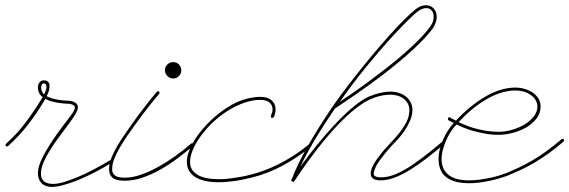

<svg xmlns="http://www.w3.org/2000/svg" viewBox="-20 -700 2197 741"><path d="M178.4 21.5Q152.3 20.2 139.3 5.9Q126.3 -8.5 126.3 -31.2Q126.3 -56 141.9 -87.9Q157.6 -119.8 179 -152.3Q200.5 -184.9 223.3 -214.5Q246.1 -244.1 260.4 -264.3Q263.7 -269.5 266.3 -274.7Q268.9 -279.9 268.9 -284.5Q268.9 -290.4 264.6 -293.3Q260.4 -296.2 254.6 -297.9Q248.7 -299.5 242.5 -299.8Q236.3 -300.1 233.1 -300.1Q231.8 -300.1 223.6 -300.8Q215.5 -301.4 203.8 -303.4Q192.1 -305.3 178.7 -308.9Q165.4 -312.5 154.9 -318.4Q152.3 -314.5 151 -311.8Q121.7 -261.7 86.9 -217.4Q52.1 -173.2 11.1 -136.1Q9.8 -134.8 7.2 -134.8Q1.3 -134.8 1.3 -140.6Q1.3 -143.2 3.3 -145.2Q46.9 -184.2 79.8 -228.5Q112.6 -272.8 140.6 -318.4Q141.9 -320.3 143.2 -322.6Q144.5 -324.9 144.5 -325.5Q134.8 -332.7 130.5 -342.1Q126.3 -351.6 126.3 -361.3Q126.3 -371.1 129.2 -377Q132.2 -382.8 136.1 -385.7Q140 -388.7 143.9 -389.3Q147.8 -390 149.1 -390Q157.6 -390 162.1 -387Q166.7 -384.1 168.6 -379.9Q170.6 -375.7 170.9 -371.7Q171.2 -367.8 171.2 -365.9Q171.2 -350.9 160.2 -328.8Q168 -324.2 178.7 -321Q189.5 -317.7 199.9 -315.8Q210.3 -313.8 219.4 -312.8Q228.5 -311.8 233.7 -311.8Q237.6 -311.8 245.4 -311.2Q253.3 -310.5 261.1 -308.3Q268.9 -306 274.7 -300.5Q280.6 -294.9 280.6 -285.2Q280.6 -275.4 270.2 -258.1Q259.8 -240.9 243.8 -219.4Q227.9 -197.9 209.3 -173.2Q190.8 -148.4 174.8 -123.4Q158.9 -98.3 148.4 -74.2Q138 -50.1 138 -29.9Q138 9.8 185.5 9.8Q201.8 9.8 226.6 2.6Q251.3 -4.6 280.6 -16.9Q309.9 -29.3 342.1 -46.2Q374.3 -63.2 405.6 -82Q406.9 -83.3 408.9 -83.3Q410.8 -83.3 412.4 -81.4Q414.1 -79.4 414.1 -77.5Q414.1 -74.2 411.5 -72.3Q377.6 -51.4 344.1 -34.2Q310.5 -16.9 279.9 -4.6Q249.3 7.8 223.3 14.6Q197.3 21.5 178.4 21.5ZM139.3 -367.2Q138.7 -365.9 138.7 -362.6Q138.7 -355.5 141.9 -347.3Q145.2 -339.2 150.4 -335.9Q155.6 -347 157.6 -353.8Q159.5 -360.7 159.5 -365.2Q159.5 -370.4 156.9 -374.3Q154.3 -378.3 148.4 -378.3Q141.3 -377.6 139.3 -367.2Z M462.2 -2.6Q451.2 -2.6 440.1 -3.9Q429 -5.2 420.2 -10.1Q411.5 -15 406.2 -24.1Q401 -33.2 401 -48.2Q401 -67.7 409.8 -90.2Q418.6 -112.6 432 -135.4Q445.3 -158.2 460.3 -179.7Q475.3 -201.2 487.6 -218.8Q505.2 -244.1 522.5 -266.9Q539.7 -289.7 553.7 -307.3Q567.7 -324.9 576.5 -335.3Q585.3 -345.7 585.3 -345.7Q585.9 -347.7 589.8 -347.7Q595.7 -347.7 595.7 -341.8Q595.7 -340.5 594.4 -337.9Q594.4 -337.9 585.6 -327.5Q576.8 -317.1 562.8 -299.8Q548.8 -282.6 531.6 -259.8Q514.3 -237 496.7 -212.2Q485 -196 470.7 -175.1Q456.4 -154.3 443.4 -132.2Q430.3 -110 421.5 -88.2Q412.8 -66.4 412.8 -48.2Q412.8 -36.5 417.3 -29.6Q421.9 -22.8 429 -19.5Q436.2 -16.3 445 -15.3Q453.8 -14.3 462.2 -14.3Q490.2 -14.3 523.4 -25.7Q556.6 -37.1 590.2 -55.7Q623.7 -74.2 656.6 -97.7Q689.5 -121.1 717.4 -145.8Q720.1 -147.1 721.4 -147.1Q727.2 -147.1 727.2 -141.3Q727.2 -138.7 725.3 -136.7Q696 -112 663.7 -87.9Q631.5 -63.8 597.7 -44.9Q563.8 -26 529.6 -14.3Q495.4 -2.6 462.2 -2.6ZM679.7 -429Q679.7 -416 670.6 -406.6Q661.5 -397.1 648.4 -397.1Q635.4 -397.1 626 -406.6Q616.5 -416 616.5 -429Q616.5 -442.1 626 -451.2Q635.4 -460.3 648.4 -460.3Q661.5 -460.3 670.6 -451.2Q679.7 -442.1 679.7 -429Z M824.2 3.3Q764.3 3.3 732.7 -17.3Q701.2 -37.8 701.2 -74.9Q701.2 -107.4 723 -146.2Q744.8 -184.9 779 -220.7Q813.2 -256.5 854.5 -283.5Q895.8 -310.5 934.9 -319.7Q949.2 -322.9 961.6 -324.5Q974 -326.2 984.4 -326.2Q1013.7 -326.2 1028.6 -312.5Q1043.6 -298.8 1043.6 -278Q1043.6 -266.9 1040 -255.9Q1036.5 -244.8 1031.2 -244.8Q1025.4 -244.8 1025.4 -250Q1025.4 -254.6 1028.6 -261.7Q1031.9 -268.9 1031.9 -277.3Q1031.9 -294.3 1019.9 -304.4Q1007.8 -314.5 983.1 -314.5Q960.3 -314.5 934.2 -307Q908.2 -299.5 881.5 -285.5Q854.8 -271.5 828.5 -251Q802.1 -230.5 778.6 -204.4Q747.4 -169.3 730.5 -135.4Q713.5 -101.6 713.5 -74.9Q713.5 -52.7 725.6 -39.4Q737.6 -26 754.9 -19.2Q772.1 -12.4 791.3 -10.4Q810.5 -8.5 824.9 -8.5Q834 -8.5 839.8 -8.8Q845.7 -9.1 846.4 -9.1Q846.4 -9.1 854.5 -9.8Q862.6 -10.4 876.6 -12.4Q890.6 -14.3 909.5 -17.6Q928.4 -20.8 950.5 -26.7Q971.4 -31.9 997.4 -41.3Q1023.4 -50.8 1052.1 -64.8Q1080.7 -78.8 1111.3 -98.3Q1141.9 -117.8 1172.5 -143.2Q1175.1 -144.5 1176.4 -144.5Q1182.3 -144.5 1182.3 -138.7Q1182.3 -134.8 1180.3 -134.1Q1130.2 -93.1 1072.6 -61.8Q1015 -30.6 953.1 -15Q908.9 -3.9 879.6 -0.7Q850.3 2.6 847 2.6Q845.7 2.6 839.5 2.9Q833.3 3.3 824.2 3.3Z M1103.5 -2.6Q1127 -64.5 1166.7 -134.1Q1206.4 -203.8 1261.1 -285.2L1264.3 -289.7Q1289.1 -325.5 1320 -365.9Q1350.9 -406.2 1383.8 -446.9Q1416.7 -487.6 1449.5 -525.7Q1482.4 -563.8 1511.1 -594.4Q1539.7 -625 1562.5 -645.8Q1585.3 -666.7 1597.7 -673.2Q1610.7 -679.7 1624.3 -679.7Q1642.6 -679.7 1654 -667Q1665.4 -654.3 1665.4 -635.4Q1665.4 -626.3 1663.1 -618.5Q1660.8 -610.7 1658.2 -604.5Q1655.6 -598.3 1653 -594.4Q1650.4 -590.5 1650.4 -590.5Q1596.4 -518.2 1457.7 -411.5Q1430.3 -390.6 1403.3 -371.1Q1376.3 -351.6 1352.2 -335Q1328.1 -318.4 1307.6 -304.7Q1287.1 -291 1272.8 -281.2Q1237 -229.2 1201.8 -171.9Q1166.7 -114.6 1138.7 -56Q1168 -97 1202.1 -139Q1236.3 -181 1270.5 -217.8Q1304.7 -254.6 1337.9 -282.9Q1371.1 -311.2 1398.4 -324.9Q1398.4 -324.9 1406.6 -328.5Q1414.7 -332 1427.1 -335.9Q1439.5 -339.8 1455.1 -343.1Q1470.7 -346.4 1486.3 -346.4Q1503.9 -346.4 1519.5 -341.5Q1535.2 -336.6 1546.5 -327.5Q1557.9 -318.4 1564.8 -305.3Q1571.6 -292.3 1571.6 -276Q1571.6 -254.6 1562.2 -233.4Q1552.7 -212.2 1540.7 -194.7Q1528.6 -177.1 1517.6 -165Q1506.5 -153 1503.9 -150.4Q1496.7 -143.2 1489.6 -135.4Q1483.1 -128.3 1475.3 -119.1Q1467.4 -110 1459.6 -99.6Q1436.8 -71 1429.7 -55Q1422.5 -39.1 1422.5 -31.2Q1422.5 -30.6 1422.2 -28Q1421.9 -25.4 1424.2 -22.8Q1426.4 -20.2 1432.3 -17.9Q1438.2 -15.6 1450.5 -15.6Q1470.7 -15.6 1493.2 -22.8Q1515.6 -29.9 1543.3 -45.9Q1571 -61.8 1606.1 -88.2Q1641.3 -114.6 1686.8 -153Q1689.5 -154.3 1690.8 -154.3Q1696.6 -154.3 1696.6 -148.4Q1696.6 -144.5 1694.7 -143.9Q1658.2 -113.3 1624.7 -87.6Q1591.1 -61.8 1560.5 -43.3Q1529.9 -24.7 1502 -14.3Q1474 -3.9 1448.6 -3.9Q1431 -3.9 1420.9 -10.1Q1410.8 -16.3 1410.8 -31.2Q1410.8 -57.3 1450.5 -106.8Q1464.8 -125 1483.7 -144.5Q1502.6 -164.1 1519.5 -184.9Q1536.5 -205.7 1548.2 -228.2Q1559.9 -250.7 1559.9 -274.7Q1559.9 -289.7 1553.4 -301.1Q1546.9 -312.5 1536.8 -320Q1526.7 -327.5 1513.3 -331.1Q1500 -334.6 1486.3 -334.6Q1470.7 -334.6 1456.1 -331.7Q1441.4 -328.8 1429.7 -324.9Q1418 -321 1410.8 -317.7Q1403.6 -314.5 1403.6 -314.5Q1363.3 -294.3 1314.1 -248Q1265 -201.8 1209.6 -131.5Q1188.8 -104.8 1171.2 -80.7Q1153.6 -56.6 1141 -38.1Q1128.3 -19.5 1121.1 -8.5Q1113.9 2.6 1113.9 2.6ZM1624.3 -668.6Q1619.1 -668.6 1614.6 -667.3Q1610 -666 1602.9 -662.8Q1591.8 -657.6 1561.2 -628.3Q1530.6 -599 1487.6 -551.8Q1444.7 -504.6 1393.6 -442.1Q1342.4 -379.6 1291.7 -307.3Q1313.8 -322.3 1343.1 -342.4Q1372.4 -362.6 1404.9 -386.7Q1437.5 -410.8 1471.7 -437.5Q1505.9 -464.2 1537.4 -491.5Q1569 -518.9 1595.7 -545.9Q1622.4 -572.9 1640.6 -597.7Q1641.3 -598.3 1647.5 -609.4Q1653.6 -620.4 1653.6 -635.4Q1653.6 -639.3 1652.7 -645.2Q1651.7 -651 1648.4 -656.2Q1645.2 -661.5 1639.6 -665Q1634.1 -668.6 1624.3 -668.6Z M1714.2 -8.5Q1691.4 -20.8 1682 -41Q1672.5 -61.2 1672.5 -85.3Q1672.5 -104.2 1677.4 -124.3Q1682.3 -144.5 1690.8 -163.1Q1699.2 -181.6 1709.6 -197.6Q1720.1 -213.5 1731.1 -225.3Q1720.7 -230.5 1715.8 -233.1Q1710.9 -235.7 1709.6 -237.3Q1708.3 -238.9 1708.7 -239.6Q1709 -240.2 1709 -241.5Q1709 -247.4 1714.8 -247.4Q1717.4 -247.4 1716.8 -247.7Q1716.1 -248 1716.8 -247.1Q1717.4 -246.1 1721.7 -243.5Q1725.9 -240.9 1739.6 -234.4Q1794.3 -293 1853.8 -327.5Q1913.4 -362 1968.8 -362Q1987.6 -362 2005.2 -356.8Q2022.8 -351.6 2036.5 -342.1Q2050.1 -332.7 2058.3 -319.3Q2066.4 -306 2066.4 -289.7Q2066.4 -262.4 2049.8 -241.5Q2033.2 -220.7 2008.8 -207Q1984.4 -193.4 1956.4 -186.5Q1928.4 -179.7 1904.9 -179.7Q1876.3 -179.7 1850.3 -184.6Q1824.2 -189.5 1803.1 -195.6Q1781.9 -201.8 1766.3 -208.7Q1750.7 -215.5 1742.2 -219.4Q1732.4 -210.3 1722 -195Q1711.6 -179.7 1703.5 -161.8Q1695.3 -143.9 1689.8 -124Q1684.2 -104.2 1684.2 -85.3Q1684.2 -48.2 1710 -26Q1735.7 -3.9 1789.7 -3.9Q1810.5 -3.9 1832 -6.8Q1853.5 -9.8 1873 -14Q1892.6 -18.2 1908.2 -23.1Q1923.8 -28 1933.6 -31.9Q1959.6 -42.3 1984.7 -54.4Q2009.8 -66.4 2035.5 -81.4Q2061.2 -96.4 2088.5 -116.2Q2115.9 -136.1 2147.1 -162.8Q2149.7 -164.1 2151 -164.1Q2153 -164.1 2154.9 -162.8Q2156.9 -161.5 2156.9 -158.2Q2156.9 -155.6 2154.9 -153.6Q2123 -126.3 2095.1 -106.4Q2067.1 -86.6 2041 -71.3Q2015 -56 1989.6 -44.3Q1964.2 -32.6 1937.5 -21.5Q1923.2 -16.3 1905.6 -11.1Q1888 -5.9 1868.8 -2Q1849.6 2 1829.4 4.6Q1809.2 7.2 1789.7 7.2Q1768.9 7.2 1749.3 3.6Q1729.8 0 1714.2 -8.5ZM1767.6 -220.7Q1778 -216.1 1792.6 -210.9Q1807.3 -205.7 1824.9 -201.5Q1842.4 -197.3 1862.6 -194.3Q1882.8 -191.4 1903.6 -191.4Q1930.3 -191.4 1957 -199.2Q1983.7 -207 2005.2 -220.1Q2026.7 -233.1 2040.4 -251Q2054 -268.9 2054 -288.4Q2054 -302.1 2047.2 -313.5Q2040.4 -324.9 2028.6 -333.3Q2016.9 -341.8 2001.6 -346.4Q1986.3 -350.9 1970.1 -350.9Q1949.2 -350.9 1924.8 -345.1Q1900.4 -339.2 1872.7 -325.2Q1845.1 -311.2 1814.1 -287.8Q1783.2 -264.3 1750 -228.5Z"/></svg>

Font: League Script
Style: League Script
Weight: 400
Foundry: Haley Fiege
Version: Version 1.001